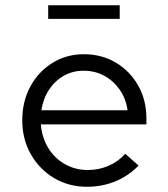

<svg xmlns="http://www.w3.org/2000/svg" viewBox="-20 -703 640 733"><path d="M312 10Q242 10 186 -23.5Q130 -57 97.5 -114.5Q65 -172 65 -244Q65 -316 96 -373Q127 -430 180.5 -463Q234 -496 300 -496Q369 -496 423 -463.5Q477 -431 508 -375.5Q539 -320 539 -250V-228H136Q140 -178 164 -138.5Q188 -99 227.5 -76.5Q267 -54 315 -54Q358 -54 395.5 -70.5Q433 -87 458 -116L509 -71Q470 -31 420 -10.5Q370 10 312 10ZM138 -282H467Q461 -326 437.5 -360Q414 -394 378.5 -413.5Q343 -433 299 -433Q258 -433 224 -414Q190 -395 167.5 -361Q145 -327 138 -282ZM164 -631V-683H437V-631Z"/></svg>

Font: Red Hat Mono VF Light
Style: Regular
Weight: 300
Monospace: yes
Designer: Pentagram, MCKL
Foundry: Pentagram, MCKL
Version: Version 1.023